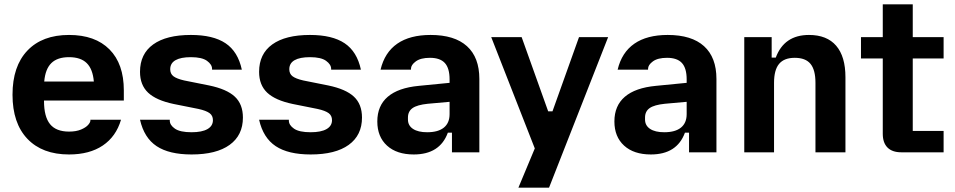

<svg xmlns="http://www.w3.org/2000/svg" viewBox="-20 -706 4425 890"><path d="M38 -267Q38 -399 107 -471.5Q176 -544 300 -544Q421 -544 487.5 -477Q554 -410 554 -287V-240H184V-238Q184 -165 212 -130.5Q240 -96 300 -96Q333 -96 355.5 -105.5Q378 -115 388.5 -127Q399 -139 399 -147V-151H541Q518 -73 456.5 -31.5Q395 10 300 10Q176 10 107 -62.5Q38 -135 38 -267ZM415 -328Q410 -386 382 -413.5Q354 -441 300 -441Q246 -441 218 -413.5Q190 -386 185 -328Z M629 -151H767V-147Q767 -126 791 -109.5Q815 -93 868 -93Q916 -93 941.5 -107.5Q967 -122 967 -149Q967 -170 951.5 -181.5Q936 -193 900 -201L785 -224Q704 -241 666.5 -276.5Q629 -312 629 -373Q629 -456 690 -500Q751 -544 865 -544Q968 -544 1025.5 -505.5Q1083 -467 1101 -383H963V-387Q963 -407 939.5 -424Q916 -441 865 -441Q818 -441 793.5 -427Q769 -413 769 -385Q769 -364 784 -352.5Q799 -341 834 -333L949 -310Q1031 -293 1068.5 -258Q1106 -223 1106 -161Q1106 -79 1044.5 -34.5Q983 10 868 10Q764 10 706 -28.5Q648 -67 629 -151Z M1181 -151H1319V-147Q1319 -126 1343 -109.5Q1367 -93 1420 -93Q1468 -93 1493.5 -107.5Q1519 -122 1519 -149Q1519 -170 1503.5 -181.5Q1488 -193 1452 -201L1337 -224Q1256 -241 1218.5 -276.5Q1181 -312 1181 -373Q1181 -456 1242 -500Q1303 -544 1417 -544Q1520 -544 1577.5 -505.5Q1635 -467 1653 -383H1515V-387Q1515 -407 1491.5 -424Q1468 -441 1417 -441Q1370 -441 1345.5 -427Q1321 -413 1321 -385Q1321 -364 1336 -352.5Q1351 -341 1386 -333L1501 -310Q1583 -293 1620.5 -258Q1658 -223 1658 -161Q1658 -79 1596.5 -34.5Q1535 10 1420 10Q1316 10 1258 -28.5Q1200 -67 1181 -151Z M1729 -143Q1729 -216 1777.5 -257.5Q1826 -299 1921 -308L2064 -322V-338Q2064 -390 2042 -414Q2020 -438 1973 -438Q1930 -438 1907.5 -421.5Q1885 -405 1885 -387V-383H1744Q1763 -463 1821.5 -503.5Q1880 -544 1976 -544Q2087 -544 2144.5 -492Q2202 -440 2202 -340V0H2075V-91H2056Q2019 10 1898 10Q1819 10 1774 -31Q1729 -72 1729 -143ZM1960 -93Q2011 -93 2037.5 -114.5Q2064 -136 2064 -177V-234L1963 -225Q1914 -220 1892.5 -205Q1871 -190 1871 -161V-152Q1871 -124 1894.5 -108.5Q1918 -93 1960 -93Z M2459 -18 2257 -534H2398L2521 -190H2541L2664 -534H2799L2525 164H2383Z M2828 -143Q2828 -216 2876.5 -257.5Q2925 -299 3020 -308L3163 -322V-338Q3163 -390 3141 -414Q3119 -438 3072 -438Q3029 -438 3006.5 -421.5Q2984 -405 2984 -387V-383H2843Q2862 -463 2920.5 -503.5Q2979 -544 3075 -544Q3186 -544 3243.5 -492Q3301 -440 3301 -340V0H3174V-91H3155Q3118 10 2997 10Q2918 10 2873 -31Q2828 -72 2828 -143ZM3059 -93Q3110 -93 3136.5 -114.5Q3163 -136 3163 -177V-234L3062 -225Q3013 -220 2991.5 -205Q2970 -190 2970 -161V-152Q2970 -124 2993.5 -108.5Q3017 -93 3059 -93Z M3430 -534H3557V-439H3576Q3615 -544 3730 -544Q3813 -544 3856 -494Q3899 -444 3899 -348V0H3760V-322Q3760 -382 3737 -410Q3714 -438 3664 -438Q3615 -438 3591.5 -410Q3568 -382 3568 -322V0H3430Z M4072 -86V-435H3971V-534H4072V-686H4211V-534H4354V-435H4211V-99H4354V0H4158Q4116 0 4094 -22Q4072 -44 4072 -86Z"/></svg>

Font: Mozilla Text BETA
Style: Bold
Weight: 700
Designer: Studio DRAMA
Foundry: Studio DRAMA
Version: Version 0.100